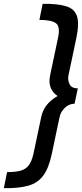

<svg xmlns="http://www.w3.org/2000/svg" viewBox="-38 -763 428 1004"><path d="M-18 221Q60.5 222 110 208Q159.5 194 188.5 154.8Q217.5 115.5 233 41L274 -153Q279 -176.5 299.8 -198Q320.5 -219.5 352 -221L369 -301Q335.5 -301 325.2 -324Q315 -347 320 -369L361 -563Q377 -637.5 365 -676.8Q353 -716 309 -730Q265 -744 185 -743L168 -659Q231.5 -659 255 -641.2Q278.5 -623.5 265 -563L224 -369Q209 -298 263 -261Q192.5 -220.5 178 -153L137 41Q128 81 112 101.8Q96 122.5 69 129.8Q42 137 -1 137Z"/></svg>

Font: League Gothic
Style: Italic
Weight: 400
Designer: The League of Moveable Type
Version: Version 1.600; ttfautohint (v1.8.3)